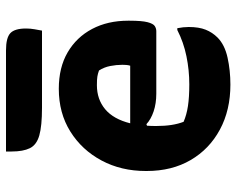

<svg xmlns="http://www.w3.org/2000/svg" viewBox="-94 -678 788 640"><g transform="rotate(-90 300.0 -358.0)"><path d="M324 -556Q395 -556 445.5 -526.5Q496 -497 523.5 -445Q551 -393 551 -325V-320Q551 -279 546 -260Q541 -241 533 -236Q525 -231 516 -231H308Q275 -231 248.5 -240Q222 -249 206 -264L201 -262Q200 -249 200 -234V-231Q200 -203 203.5 -180.5Q207 -158 214 -140Q237 -130 266.5 -125.5Q296 -121 339 -121Q386 -121 432.5 -130.5Q479 -140 520 -161H526Q528 -151 529 -141.5Q530 -132 530 -123Q530 -89 521 -66.5Q512 -44 495 -27Q471 -3 428 6.5Q385 16 338 16Q253 16 188 -19Q123 -54 86.5 -116.5Q50 -179 50 -263V-266Q50 -348 85 -413.5Q120 -479 181.5 -517.5Q243 -556 324 -556ZM336 -429Q289 -429 256 -401.5Q223 -374 209 -318H401Q403 -324 403.5 -331.5Q404 -339 404 -344Q404 -364 400 -384.5Q396 -405 385 -422Q374 -426 364.5 -427.5Q355 -429 336 -429ZM115 -732H452Q494 -732 509.5 -717.5Q525 -703 525 -665Q525 -651 522.5 -637Q520 -623 518 -612H261Q200 -612 168.5 -621Q137 -630 126 -652.5Q115 -675 115 -713Z"/></g></svg>

Font: Recursive Sn Csl St XBd
Style: Regular
Weight: 800
Version: Version 1.085;hotconv 1.1.0;makeotfexe 2.6.0; ttfautohint (v